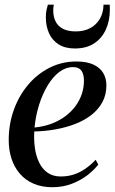

<svg xmlns="http://www.w3.org/2000/svg" viewBox="-20 -774 480 804"><path d="M391.5 -85Q375 -63 346.8 -41Q318.5 -19 280.8 -4.5Q243 10 199.5 10Q154.5 10 120.2 -5Q86 -20 63 -46.8Q40 -73.5 28.2 -109.5Q16.5 -145.5 16.5 -188Q16.5 -253.5 37.5 -312.8Q58.5 -372 96.8 -417.8Q135 -463.5 186.8 -490Q238.5 -516.5 300.5 -516.5Q342.5 -516.5 370.2 -504Q398 -491.5 411.8 -469Q425.5 -446.5 425.5 -416.5Q425.5 -377.5 409 -346.8Q392.5 -316 363.5 -293.2Q334.5 -270.5 296.2 -255.5Q258 -240.5 214 -232.5Q170 -224.5 123.5 -223.5Q121.5 -187.5 126.2 -153.8Q131 -120 144 -93.2Q157 -66.5 179.2 -50.8Q201.5 -35 234.5 -35Q264 -35 289.8 -43.5Q315.5 -52 338.2 -68Q361 -84 380.5 -105ZM286 -493Q255.5 -493 228.5 -472.8Q201.5 -452.5 180 -417Q158.5 -381.5 144 -336Q129.5 -290.5 124.5 -240Q164.5 -244 197 -256.5Q229.5 -269 254.8 -288.2Q280 -307.5 297 -331Q314 -354.5 322.8 -381.2Q331.5 -408 331.5 -435.5Q331.5 -463.5 320.8 -478.2Q310 -493 286 -493ZM293.5 -571Q252.5 -571 225.5 -588.2Q198.5 -605.5 185.2 -635Q172 -664.5 172 -700.5Q172 -720.5 174.8 -732.5Q177.5 -744.5 180.5 -754.5H205.5Q205 -751.5 204 -746Q203 -740.5 203 -728.5Q203 -704.5 212.5 -684.8Q222 -665 242.8 -653.8Q263.5 -642.5 297.5 -642.5Q332.5 -642.5 358.2 -656.5Q384 -670.5 398.5 -695.8Q413 -721 413.5 -754.5H439.5Q439.5 -750 439.8 -746Q440 -742 440 -734Q440 -687 423.2 -650.2Q406.5 -613.5 374 -592.2Q341.5 -571 293.5 -571Z"/></svg>

Font: Merriweather 144pt
Style: Italic
Weight: 400
Italic angle: -7.8°
Version: Version 2.101